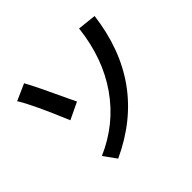

<svg xmlns="http://www.w3.org/2000/svg" viewBox="-169 -961 1232 1232"><g transform="rotate(-45 447.0 -344.5)"><path d="M677 -728 804 -714Q736 -178 264 40L202 -46Q403 -133 526 -308Q649 -483 677 -728ZM66 -679 179 -729Q220 -655 312 -456L336 -406L221 -351Q118 -598 66 -679Z"/></g></svg>

Font: 카카오 큰글씨 ExtraBold
Style: Regular
Weight: 800
Designer: Park Young-rak; Lee Sang-min; Kim Jung-jin; Min Bon; Park Min-gyu;
Foundry: Kakao Corporation
Version: Version 2.003